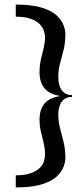

<svg xmlns="http://www.w3.org/2000/svg" viewBox="-20 -685 367 840"><path d="M49 135V82Q89 82 114 73Q139 64 153 50.5Q167 37 172 21.5Q177 6 177 -9Q177 -33 171.5 -57Q166 -81 159.5 -107Q153 -133 153 -162Q153 -205 174 -231Q195 -257 244 -265Q195 -273 174 -299.5Q153 -326 153 -368Q153 -401 159.5 -427Q166 -453 171.5 -476.5Q177 -500 177 -521Q177 -536 171.5 -551.5Q166 -567 152.5 -580.5Q139 -594 114 -603Q89 -612 49 -612V-665Q121 -665 164.5 -651Q208 -637 229.5 -616Q251 -595 258.5 -573.5Q266 -552 266 -537Q266 -498 258.5 -467.5Q251 -437 243 -408.5Q235 -380 235 -348Q235 -311 250.5 -290Q266 -269 295 -269V-261Q266 -261 250.5 -240.5Q235 -220 235 -182Q235 -153 243 -123.5Q251 -94 258.5 -62Q266 -30 266 7Q266 22 258.5 43.5Q251 65 229.5 86Q208 107 164.5 121Q121 135 49 135Z"/></svg>

Font: Smooch Sans Thin SemiBold
Style: Regular
Weight: 600
Version: Version 1.010